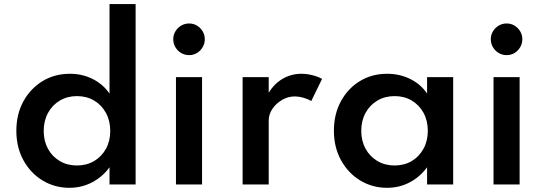

<svg xmlns="http://www.w3.org/2000/svg" viewBox="-20 -880 2596 916"><path d="M311 16Q241 16 183.2 -19Q125.5 -54 91.8 -115.5Q58 -177 58 -256Q58 -334.5 91.2 -395.8Q124.5 -457 182.2 -492.5Q240 -528 314 -528Q373 -528 422.5 -503Q472 -478 502.5 -433.5V-860.5H627V0H502.5V-82Q469 -36 419.2 -10Q369.5 16 311 16ZM347 -90.5Q393.5 -90.5 429.2 -111.8Q465 -133 485.5 -170.2Q506 -207.5 506 -255.5Q506 -303.5 485.5 -341.2Q465 -379 429.2 -400.2Q393.5 -421.5 347 -421.5Q301.5 -421.5 265.5 -400.2Q229.5 -379 209 -341.2Q188.5 -303.5 188.5 -255Q188.5 -207.5 208.8 -170.2Q229 -133 265 -111.8Q301 -90.5 347 -90.5Z M819.5 0V-512H944V0ZM882 -617Q861.5 -617 844.2 -627.2Q827 -637.5 816.8 -654.8Q806.5 -672 806.5 -693Q806.5 -713.5 816.8 -730.5Q827 -747.5 844.2 -757.8Q861.5 -768 882 -768Q903 -768 919.8 -757.8Q936.5 -747.5 946.8 -730.5Q957 -713.5 957 -693Q957 -672 946.8 -654.8Q936.5 -637.5 919.8 -627.2Q903 -617 882 -617Z M1137.5 0V-512H1262V-437.5Q1289 -481.5 1329.5 -504.8Q1370 -528 1418.5 -528Q1444 -528 1470.8 -521.2Q1497.5 -514.5 1516.5 -503.5L1465 -398Q1448.5 -408 1426.8 -414Q1405 -420 1386.5 -420Q1354.5 -420 1326 -403.5Q1297.5 -387 1279.8 -361Q1262 -335 1262 -305V0Z M1827 16Q1756 16 1698.2 -19.2Q1640.5 -54.5 1606.8 -116Q1573 -177.5 1573 -256.5Q1573 -334.5 1605.8 -395.8Q1638.5 -457 1696 -492.5Q1753.5 -528 1827 -528Q1887 -528 1937.5 -503Q1988 -478 2017.5 -433.5V-512H2142V0H2017.5V-82Q1983.5 -35.5 1934.2 -9.8Q1885 16 1827 16ZM1862.5 -90.5Q1909 -90.5 1944.5 -111.8Q1980 -133 2000.5 -170.5Q2021 -208 2021 -256Q2021 -304.5 2000.5 -341.8Q1980 -379 1944.5 -400.2Q1909 -421.5 1862.5 -421.5Q1816.5 -421.5 1780.5 -400.2Q1744.5 -379 1724 -341.5Q1703.5 -304 1703.5 -256Q1703.5 -208 1724 -170.5Q1744.5 -133 1780.5 -111.8Q1816.5 -90.5 1862.5 -90.5Z M2334.5 0V-512H2459V0ZM2397 -617Q2376.5 -617 2359.2 -627.2Q2342 -637.5 2331.8 -654.8Q2321.5 -672 2321.5 -693Q2321.5 -713.5 2331.8 -730.5Q2342 -747.5 2359.2 -757.8Q2376.5 -768 2397 -768Q2418 -768 2434.8 -757.8Q2451.5 -747.5 2461.8 -730.5Q2472 -713.5 2472 -693Q2472 -672 2461.8 -654.8Q2451.5 -637.5 2434.8 -627.2Q2418 -617 2397 -617Z"/></svg>

Font: Spartan Thin SemiBold
Style: Regular
Weight: 600
Version: Version 1.004